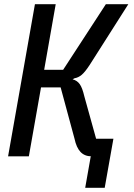

<svg xmlns="http://www.w3.org/2000/svg" viewBox="-20 -745 640 915"><path d="M335 -84.5 269 -328.5H175.5L117.5 0H18.5L146.5 -725H245.5L190.5 -412.5H281L484.5 -725H591.5L408 -436.5Q385.5 -402 369.5 -388.5Q353.5 -375 335 -372L326 -367Q347.5 -361.5 360 -344Q372.5 -326.5 382 -285.5L438 -84H520.5L479 150H386L412.5 0H416.5Q383.5 0 363.8 -20.8Q344 -41.5 335 -84.5Z"/></svg>

Font: JuliaMono SemiBold
Style: Italic
Weight: 600
Italic angle: -9°
Monospace: yes
Designer: cormullion
Foundry: corm
Version: Version 0.056; ttfautohint (v1.8.4)